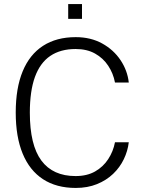

<svg xmlns="http://www.w3.org/2000/svg" viewBox="-20 -916 712 946"><path d="M353 -733Q427 -733 483.5 -701.8Q540 -670.5 574 -619.5Q608 -568.5 614.5 -509.5H546.5Q538 -554.5 513.2 -592Q488.5 -629.5 448.5 -652Q408.5 -674.5 352.5 -674.5Q278 -674.5 227.8 -640.5Q177.5 -606.5 152.2 -537Q127 -467.5 127 -361Q127 -201.5 183.8 -125Q240.5 -48.5 352.5 -48.5Q408.5 -48.5 448.5 -71.2Q488.5 -94 513.2 -132Q538 -170 546.5 -215H614.5Q609.5 -172 590 -131.5Q570.5 -91 537.2 -59.2Q504 -27.5 457.8 -8.8Q411.5 10 353 10Q258 10 192 -33Q126 -76 91.8 -158.8Q57.5 -241.5 57.5 -361.5Q57.5 -482 91.8 -564.8Q126 -647.5 192 -690.2Q258 -733 353 -733ZM316 -823V-896H384V-823Z"/></svg>

Font: Public Sans ExtraLight
Style: Regular
Weight: 250
Designer: The Public Sans Project Authors: Dan O. Williams and USWDS (Libre Franklin designed by Pablo Impallari and Rodrigo Fuenz
Version: Version 1.007